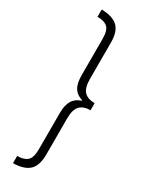

<svg xmlns="http://www.w3.org/2000/svg" viewBox="-255 -873 833 1080"><g transform="rotate(30 161.5 -333.0)"><path d="M282 -310Q237 -310 214 -286Q191 -262 191 -205V29Q191 103 157 134Q123 165 53 166V119Q97 119 118.5 99.5Q140 80 140 24V-210Q140 -261 157.5 -290.5Q175 -320 213 -332V-335Q176 -346 158 -374Q140 -402 140 -456V-690Q140 -747 118.5 -766Q97 -785 53 -785V-832Q123 -831 157 -800.5Q191 -770 191 -696V-461Q191 -404 213.5 -380Q236 -356 282 -356Z"/></g></svg>

Font: Noto Sans Gurmukhi ExtraCondensed Light
Style: Regular
Weight: 300
Width: 2
Designer: Jelle Bosma - Monotype Design Team
Foundry: Monotype Imaging Inc.
Version: Version 2.004; ttfautohint (v1.8.4.7-5d5b)